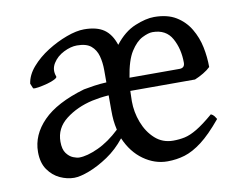

<svg xmlns="http://www.w3.org/2000/svg" viewBox="-60 -549 812 643"><g transform="rotate(-10 346.0 -227.0)"><path d="M39 -91Q39 -149 85 -196Q131 -243 227 -271Q242 -274 262.5 -277Q283 -280 305 -281V-323Q305 -349 299 -371Q293 -393 277 -406.5Q261 -420 229 -420Q208 -420 184 -408Q160 -396 147 -375Q134 -354 143 -330Q145 -326 134.5 -320.5Q124 -315 109 -311Q94 -307 79.5 -304.5Q65 -302 60 -304L53 -321Q57 -350 80 -376.5Q103 -403 135.5 -423.5Q168 -444 202 -456.5Q236 -469 262 -469Q305 -469 329.5 -452Q354 -435 366 -398Q397 -438 434.5 -453.5Q472 -469 500 -469Q545 -469 574.5 -451Q604 -433 621.5 -403.5Q639 -374 646 -340Q653 -306 653 -272Q644 -263 629 -254Q614 -245 599 -239H379Q379 -231 378.5 -222.5Q378 -214 378 -204Q378 -167 391.5 -131.5Q405 -96 430.5 -73Q456 -50 492 -50Q513 -50 531.5 -54Q550 -58 573.5 -72Q597 -86 631 -115Q638 -112 642.5 -106Q647 -100 649 -96Q610 -49 579 -25.5Q548 -2 520 6.5Q492 15 461 15Q418 15 380 -12Q342 -39 321 -88Q294 -54 260.5 -31.5Q227 -9 195.5 3Q164 15 144 15Q120 15 96 4Q72 -7 55.5 -30.5Q39 -54 39 -91ZM312 -119Q308 -137 306.5 -151.5Q305 -166 305 -188V-237Q290 -236 276 -234Q262 -232 248 -229Q195 -217 157 -187.5Q119 -158 119 -112Q119 -86 129 -72.5Q139 -59 151.5 -54Q164 -49 172 -49Q199 -49 237 -66.5Q275 -84 312 -119ZM554 -283Q572 -283 572 -301Q572 -348 552 -384Q532 -420 486 -420Q472 -420 451 -409.5Q430 -399 411.5 -370Q393 -341 384 -283Z"/></g></svg>

Font: ChillKai
Style: Regular
Weight: 400
Designer: ChillType
Foundry: 寒蝉字型
Version: Version 2.000